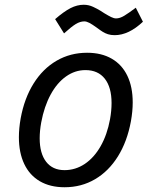

<svg xmlns="http://www.w3.org/2000/svg" viewBox="-20 -782 640 808"><path d="M59.5 -204.5Q59.5 -242 67 -284Q82.5 -368.5 121.5 -430.8Q160.5 -493 218.2 -526.5Q276 -560 346.5 -560Q407 -560 450.2 -535Q493.5 -510 516 -463Q538.5 -416 538.5 -351Q538.5 -314 531 -272Q515.5 -187 476.5 -124.2Q437.5 -61.5 380 -27.8Q322.5 6 252 6Q191 6 147.8 -19.2Q104.5 -44.5 82 -92Q59.5 -139.5 59.5 -204.5ZM443 -280Q449.5 -316 449.5 -348.5Q449.5 -414.5 421 -450.8Q392.5 -487 339.5 -487Q295.5 -487 257.8 -460.2Q220 -433.5 193 -383.8Q166 -334 153.5 -267Q147 -231.5 147 -200Q147 -136.5 174.2 -101.2Q201.5 -66 251.5 -66Q297.5 -66 336.8 -92.2Q376 -118.5 403.5 -166.8Q431 -215 443 -280ZM386 -666.5Q368 -679.5 356 -685.8Q344 -692 335 -692Q317.5 -692 299.2 -681Q281 -670 249.5 -641.5L212 -701.5Q249 -733.5 276.8 -747.8Q304.5 -762 332.5 -762Q353 -762 371.8 -753.2Q390.5 -744.5 403.2 -736.5Q416 -728.5 419.5 -726Q436 -716 447.8 -710.2Q459.5 -704.5 468.5 -704.5Q484.5 -704.5 503 -715.8Q521.5 -727 551.5 -749.5L581.5 -690.5Q521.5 -634 462.5 -634Q446.5 -634 434.2 -638Q422 -642 412.8 -647.8Q403.5 -653.5 386 -666.5Z"/></svg>

Font: JuliaMono Italic
Style: Regular
Weight: 400
Italic angle: -9°
Monospace: yes
Designer: cormullion
Foundry: corm
Version: Version 0.049; ttfautohint (v1.8.4)